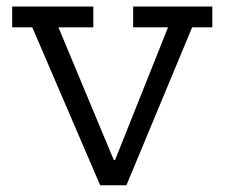

<svg xmlns="http://www.w3.org/2000/svg" viewBox="-20 -552 669 572"><path d="M376.7 -532.5H612.5V-470.6H552.4L356.6 0H278.4L76.2 -470.6H16.3V-532.5H258V-470.6H154.1L350.4 0L282.9 -75.6H351.4L292.8 0L480.6 -470.6H376.7Z"/></svg>

Font: Hepta Slab ExtraLight
Style: Regular
Weight: 200
Designer: Michael LaGattuta
Foundry: Michael LaGattuta
Version: Version 1.100